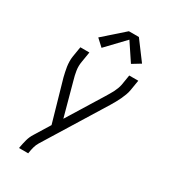

<svg xmlns="http://www.w3.org/2000/svg" viewBox="-230 -880 1061 1197"><g transform="rotate(30 300.0 -281.5)"><path d="M106 205 107 198Q112 170 119.5 142Q127 114 143 89L210 -20L126 -314Q122 -331 118 -348.5Q114 -366 111.5 -383.5Q109 -401 108.5 -419.5Q108 -438 111 -457L123 -530H188L176 -457Q170 -424 175 -392Q180 -360 189 -330L254 -91L410 -344Q418 -358 426.5 -371.5Q435 -385 442 -399Q449 -413 454.5 -427.5Q460 -442 463 -457L475 -530H540L528 -457Q525 -438 518 -419.5Q511 -401 503 -383.5Q495 -366 485 -348.5Q475 -331 465 -314L198 119Q187 137 181.5 157.5Q176 178 173 198L172 205ZM239 -593 189 -639 335 -768H407L507 -634L448 -598L364 -724Z"/></g></svg>

Font: Iosevka Curly LtExObl
Style: Regular
Weight: 300
Width: 7
Italic angle: -9°
Monospace: yes
Designer: Belleve Invis
Foundry: Belleve Invis
Version: Version 11.1.0; ttfautohint (v1.8.3)